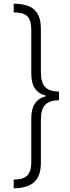

<svg xmlns="http://www.w3.org/2000/svg" viewBox="-20 -852 379 1038"><path d="M299 -310V-357C233 -357 201 -385 201 -461V-696C201 -795 152 -831 54 -832V-785C120 -784 149 -765 149 -690V-456C149 -385 175 -349 228 -335V-332C173 -317 149 -278 149 -210V23C149 97 118 118 54 119V166C150 165 201 126 201 29V-205C201 -281 233 -310 299 -310Z"/></svg>

Font: Noto Sans Devanagari Condensed Light
Style: Regular
Weight: 300
Width: 3
Designer: Jelle Bosma - Monotype Design Team
Foundry: Monotype Imaging Inc.
Version: Version 2.004